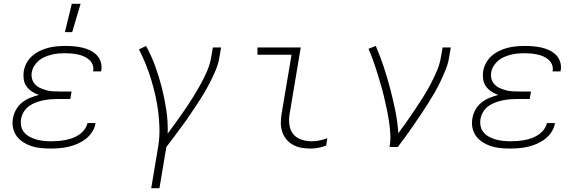

<svg xmlns="http://www.w3.org/2000/svg" viewBox="-20 -768 3040 1003"><path d="M245 8Q219 8 193.5 5.5Q168 3 145 -4.5Q122 -12 101.5 -25Q81 -38 67 -57Q53 -76 48 -100.5Q43 -125 48 -151Q52 -174 64 -195.5Q76 -217 95.5 -232.5Q115 -248 137.5 -257Q160 -266 183 -272Q163 -279 146.5 -290Q130 -301 118.5 -317Q107 -333 104 -354Q101 -375 104 -396Q108 -419 119.5 -440Q131 -461 149 -476.5Q167 -492 189 -502.5Q211 -513 233 -518.5Q255 -524 278 -526Q301 -528 323 -528Q345 -528 367.5 -526Q390 -524 411 -519Q432 -514 451.5 -504.5Q471 -495 485.5 -480Q500 -465 506.5 -444Q513 -423 509 -400L508 -395H466L467 -398Q470 -416 463.5 -431Q457 -446 445 -456.5Q433 -467 418 -473.5Q403 -480 386.5 -483.5Q370 -487 353.5 -488.5Q337 -490 320 -490Q303 -490 285 -488.5Q267 -487 249.5 -482.5Q232 -478 215 -471Q198 -464 183.5 -452Q169 -440 159 -424Q149 -408 146 -390Q143 -372 147.5 -355.5Q152 -339 163.5 -327Q175 -315 190.5 -308Q206 -301 222.5 -296.5Q239 -292 256.5 -291Q274 -290 292 -290H354L347 -251H285Q266 -251 246.5 -249.5Q227 -248 207 -244Q187 -240 168 -233Q149 -226 132 -214Q115 -202 104 -183.5Q93 -165 90 -146Q87 -126 91 -107.5Q95 -89 107.5 -75Q120 -61 136.5 -52.5Q153 -44 171 -39Q189 -34 209 -32Q229 -30 248 -30Q267 -30 285 -31.5Q303 -33 321.5 -36.5Q340 -40 358 -46.5Q376 -53 392.5 -64Q409 -75 421 -91Q433 -107 437 -125H479Q476 -102 462 -80Q448 -58 428 -42.5Q408 -27 385 -17Q362 -7 338.5 -1.5Q315 4 291.5 6Q268 8 245 8ZM319 -600 355 -748H401L357 -600Z M770 215 807 -6Q814 -52 813 -96.5Q812 -141 806.5 -184.5Q801 -228 791.5 -270Q782 -312 769.5 -353Q757 -394 741 -433.5Q725 -473 706 -510L743 -528Q771 -477 791 -422Q811 -367 825.5 -309.5Q840 -252 849 -192Q858 -132 856 -70Q879 -101 902 -133Q925 -165 947 -197Q969 -229 989 -261.5Q1009 -294 1028 -328Q1047 -362 1062 -397Q1077 -432 1083 -468L1092 -520H1135L1126 -468Q1121 -436 1108 -404.5Q1095 -373 1079.5 -342.5Q1064 -312 1046.5 -282.5Q1029 -253 1010 -224.5Q991 -196 972 -167.5Q953 -139 932 -111Q911 -83 890.5 -55Q870 -27 849 0L813 215Z M1602 8Q1578 8 1555 4Q1532 0 1511.5 -11Q1491 -22 1476.5 -39.5Q1462 -57 1454.5 -79Q1447 -101 1447 -125Q1447 -149 1451 -173L1503 -482H1325V-520H1551L1492 -167Q1488 -139 1492.5 -112Q1497 -85 1513 -66Q1529 -47 1555.5 -38.5Q1582 -30 1609 -30Q1630 -30 1650.5 -34.5Q1671 -39 1690 -46L1684 -8Q1665 0 1644 4Q1623 8 1602 8Z M2015 0Q2021 -35 2019 -68.5Q2017 -102 2012 -135Q2007 -168 2000 -200.5Q1993 -233 1985.5 -265Q1978 -297 1968.5 -328.5Q1959 -360 1949.5 -391Q1940 -422 1929 -452.5Q1918 -483 1905 -513L1943 -528Q1966 -475 1984.5 -419Q2003 -363 2018 -306Q2033 -249 2045 -190.5Q2057 -132 2061 -72Q2084 -103 2106 -134.5Q2128 -166 2149.5 -198Q2171 -230 2191.5 -262.5Q2212 -295 2229.5 -328.5Q2247 -362 2262 -397Q2277 -432 2283 -468L2292 -520H2335L2326 -468Q2321 -436 2308.5 -405Q2296 -374 2281.5 -343.5Q2267 -313 2250 -283.5Q2233 -254 2214.5 -225Q2196 -196 2177 -167.5Q2158 -139 2138.5 -111Q2119 -83 2099 -55Q2079 -27 2058 0Z M2645 8Q2619 8 2593.5 5.5Q2568 3 2545 -4.5Q2522 -12 2501.5 -25Q2481 -38 2467 -57Q2453 -76 2448 -100.5Q2443 -125 2448 -151Q2452 -174 2464 -195.5Q2476 -217 2495.5 -232.5Q2515 -248 2537.5 -257Q2560 -266 2583 -272Q2563 -279 2546.5 -290Q2530 -301 2518.5 -317Q2507 -333 2504 -354Q2501 -375 2504 -396Q2508 -419 2519.5 -440Q2531 -461 2549 -476.5Q2567 -492 2589 -502.5Q2611 -513 2633 -518.5Q2655 -524 2678 -526Q2701 -528 2723 -528Q2745 -528 2767.5 -526Q2790 -524 2811 -519Q2832 -514 2851.5 -504.5Q2871 -495 2885.5 -480Q2900 -465 2906.5 -444Q2913 -423 2909 -400L2908 -395H2866L2867 -398Q2870 -416 2863.5 -431Q2857 -446 2845 -456.5Q2833 -467 2818 -473.5Q2803 -480 2786.5 -483.5Q2770 -487 2753.5 -488.5Q2737 -490 2720 -490Q2703 -490 2685 -488.5Q2667 -487 2649.5 -482.5Q2632 -478 2615 -471Q2598 -464 2583.5 -452Q2569 -440 2559 -424Q2549 -408 2546 -390Q2543 -372 2547.5 -355.5Q2552 -339 2563.5 -327Q2575 -315 2590.5 -308Q2606 -301 2622.5 -296.5Q2639 -292 2656.5 -291Q2674 -290 2692 -290H2754L2747 -251H2685Q2666 -251 2646.5 -249.5Q2627 -248 2607 -244Q2587 -240 2568 -233Q2549 -226 2532 -214Q2515 -202 2504 -183.5Q2493 -165 2490 -146Q2487 -126 2491 -107.5Q2495 -89 2507.5 -75Q2520 -61 2536.5 -52.5Q2553 -44 2571 -39Q2589 -34 2609 -32Q2629 -30 2648 -30Q2667 -30 2685 -31.5Q2703 -33 2721.5 -36.5Q2740 -40 2758 -46.5Q2776 -53 2792.5 -64Q2809 -75 2821 -91Q2833 -107 2837 -125H2879Q2876 -102 2862 -80Q2848 -58 2828 -42.5Q2808 -27 2785 -17Q2762 -7 2738.5 -1.5Q2715 4 2691.5 6Q2668 8 2645 8Z"/></svg>

Font: Iosevka XLt Ex Obl
Style: Regular
Weight: 200
Width: 7
Italic angle: -9°
Monospace: yes
Designer: Belleve Invis
Foundry: Belleve Invis
Version: Version 32.5.0; ttfautohint (v1.8.4)